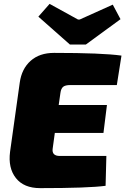

<svg xmlns="http://www.w3.org/2000/svg" viewBox="-20 -967 647 991"><path d="M341 -737 178 -881 236 -947 383 -866H391L562 -943L602 -868L423 -737ZM583 -528H343Q317 -528 306 -519Q295 -510 292 -488L283 -425H532L514 -281H263L252 -201Q246 -162 289 -162H529L525 -8Q436 4 187 4Q103 4 62 -48Q21 -100 32 -184L82 -541Q92 -612 138 -653Q184 -694 259 -694Q507 -694 607 -680Z"/></svg>

Font: Exo 2.0 Black
Style: Italic
Weight: 900
Italic angle: -8°
Designer: Natanael Gama
Version: Version 1.001;PS 001.001;hotconv 1.0.70;makeotf.lib2.5.58329